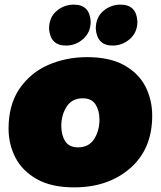

<svg xmlns="http://www.w3.org/2000/svg" viewBox="-20 -802 694 830"><path d="M265 -605Q198 -605 192 -677Q192 -727 224.5 -754.5Q257 -782 299 -782Q368 -782 372 -709Q372 -662 339.5 -633.5Q307 -605 265 -605ZM467 -605Q400 -605 394 -677Q394 -727 426.5 -754.5Q459 -782 501 -782Q570 -782 574 -709Q574 -662 541.5 -633.5Q509 -605 467 -605ZM300 8Q205 8 142 -26Q76.5 -62.5 46.8 -120.5Q17 -178.5 17 -246Q17 -347 62.5 -416Q111.5 -488 189 -521.5Q266.5 -555 356 -555Q452 -555 514.5 -521.5Q579.5 -485.5 608.8 -427.8Q638 -370 638 -302Q638 -158 543 -75Q448 8 300 8ZM317 -165Q364 -165 387 -201Q410 -237 410 -285Q410 -324 393 -350.5Q376 -377 338 -377Q291 -377 268 -341Q245 -305 245 -257Q245 -218 262 -191.5Q279 -165 317 -165Z"/></svg>

Font: Argentum Sans Black
Style: Italic
Weight: 900
Italic angle: -11°
Designer: Julieta Ulanovsky (font), Cristiano Sobral (main changes and remaster)
Foundry: Julieta Ulanovsky (font), Cristiano Sobral (main changes and remaster)
Version: Version 2.007;June 15, 2022;FontCreator 14.0.0.2814 64-bit; 